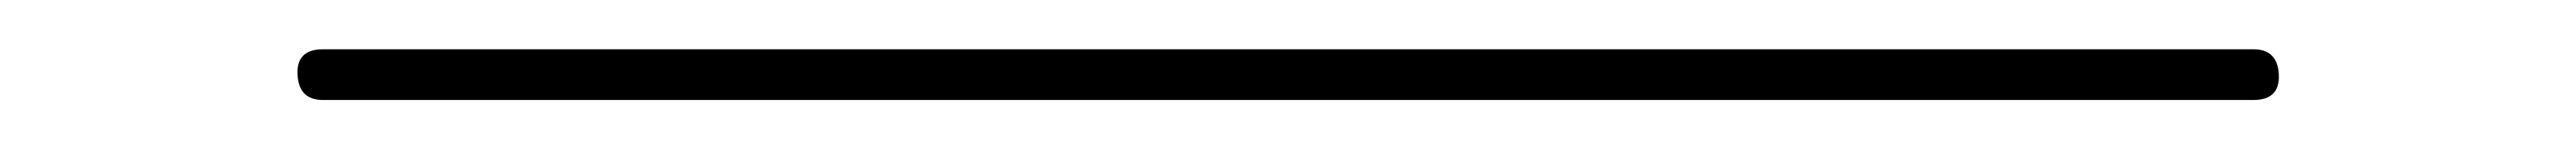

<svg xmlns="http://www.w3.org/2000/svg" viewBox="-20 -390 1040 61"><path d="M110.4 -349.6Q100.6 -349.6 100.1 -359.9Q99.6 -370.1 110.4 -370.1H889.6Q899.4 -370.1 899.9 -359.9Q900.4 -349.6 889.6 -349.6Z"/></svg>

Font: Rounded Mgen+ 1mn thin
Style: Regular
Weight: 100
Designer: [Source Han Sans]
Ryoko NISHIZUKA  (kana & ideographs); Paul D. Hunt (Latin, Greek & Cyrillic); Wenlong ZHANG  (bopomofo
Version: Version 1.059.20150602